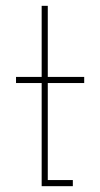

<svg xmlns="http://www.w3.org/2000/svg" viewBox="-20 -639 344 659"><path d="M230 0V-21H144V-354H269V-375H144V-619H123V-375H35V-354H123V0Z"/></svg>

Font: Josefin Slab Thin ExtraLight
Style: Regular
Weight: 250
Version: Version 2.000